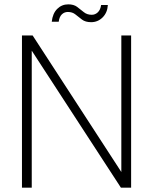

<svg xmlns="http://www.w3.org/2000/svg" viewBox="-20 -863 704 883"><path d="M81 0V-700H130L538 -72V-700H583V0H536L126 -630V0ZM399 -761Q373 -761 357 -773Q341 -785 327 -796.5Q313 -808 292 -808Q276 -808 264.5 -797Q253 -786 250 -763H218Q222 -801 243 -822Q264 -843 294 -843Q319 -843 334.5 -831.5Q350 -820 365 -807.5Q380 -795 402 -795Q418 -795 430 -806.5Q442 -818 445 -840H476Q474 -805 452 -783Q430 -761 399 -761Z"/></svg>

Font: DM Sans 9pt ExtraLight
Style: Regular
Weight: 250
Version: Version 4.004;gftools[0.9.30]